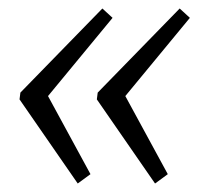

<svg xmlns="http://www.w3.org/2000/svg" viewBox="-20 -546 467 452"><path d="M221 -526 245 -504 75 -298 81 -342 193 -136 163 -114 26 -312 28 -328ZM403 -526 427 -504 257 -298 263 -342 375 -136 345 -114 208 -312 210 -328Z"/></svg>

Font: Pathway Extreme 8pt Thin
Style: Italic
Weight: 100
Italic angle: -8°
Designer: Eduardo Rodriguez Tunni
Foundry: Eduardo Rodriguez Tunni
Version: Version 1.000